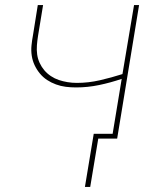

<svg xmlns="http://www.w3.org/2000/svg" viewBox="-20 -550 640 762"><path d="M317 192 352 -19H427L463 -237Q419 -222 373.5 -212.5Q328 -203 282 -203Q261 -203 241 -205.5Q221 -208 202 -215Q183 -222 167 -232.5Q151 -243 138.5 -258Q126 -273 117.5 -291Q109 -309 106 -329Q103 -349 105 -369.5Q107 -390 111 -411L130 -530H151L131 -408Q128 -389 126.5 -370.5Q125 -352 127.5 -334Q130 -316 137.5 -300Q145 -284 156 -271Q167 -258 182 -248Q197 -238 213.5 -232.5Q230 -227 248 -224Q266 -221 285 -221Q331 -221 376.5 -231.5Q422 -242 466 -256L512 -530H532L445 0H370L338 192Z"/></svg>

Font: Iosevka Curly Thin Extended
Style: Italic
Weight: 100
Width: 7
Italic angle: -9°
Monospace: yes
Designer: Belleve Invis
Foundry: Belleve Invis
Version: Version 11.1.0; ttfautohint (v1.8.3)